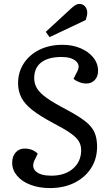

<svg xmlns="http://www.w3.org/2000/svg" viewBox="-20 -943 537 977"><path d="M474 -197Q474 -135 443.5 -87.5Q413 -40 359 -13Q305 14 234 14Q179 14 135.5 -2.5Q92 -19 67 -48.5Q42 -78 42 -115Q42 -147 59.5 -167Q77 -187 105 -187Q146 -187 172 -161L156 -128Q139 -93 162.5 -71Q186 -49 241 -49Q310 -49 351.5 -85Q393 -121 393 -179Q393 -204 381 -224Q369 -244 338.5 -265.5Q308 -287 254 -315Q186 -351 146 -382Q106 -413 89 -446Q72 -479 72 -519Q72 -576 101 -620.5Q130 -665 181 -690Q232 -715 298 -715Q349 -715 390 -697.5Q431 -680 455 -650Q479 -620 479 -582Q479 -554 462.5 -536Q446 -518 419 -518Q401 -518 383 -525Q365 -532 354 -542L373 -579Q390 -611 366.5 -632Q343 -653 293 -653Q226 -653 190 -625.5Q154 -598 154 -545Q154 -517 168.5 -493Q183 -469 218.5 -444Q254 -419 317 -386Q379 -353 413 -326.5Q447 -300 460.5 -270Q474 -240 474 -197ZM343 -901Q355 -912 364.5 -917.5Q374 -923 384 -923Q402 -923 413 -910Q424 -897 424 -878Q424 -863 416 -841L232 -754L213 -781Z"/></svg>

Font: Literata 12pt
Style: Italic
Weight: 400
Italic angle: -2°
Designer: Latin by Veronika Burian and Jose Scaglione. Greek by Irene Vlachou. Cyrillic by Vera Evstafieva
Foundry: TypeTogether
Version: Version 3.002